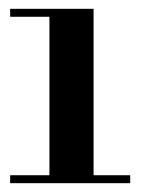

<svg xmlns="http://www.w3.org/2000/svg" viewBox="-20 -874 319 435"><path d="M3 -459V-477H92V-836H3V-854H192V-477H275V-459Z"/></svg>

Font: Libre Bodoni
Style: Bold
Weight: 700
Designer: Pablo Impallari, Rodrigo Fuenzalida
Foundry: Impallari Type
Version: Version 2.005;gftools[0.9.23]